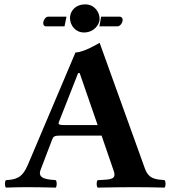

<svg xmlns="http://www.w3.org/2000/svg" viewBox="-20 -853 780 875"><path d="M165 -79 218 -218C223 -231 229 -235 253 -235H443L499 -72C511 -36 482 -35 444 -33C438 -33 431 -32 425 -32C419 -26 419 -4 425 2C462 1 557 0 596 0C637 0 693 1 730 2C736 -4 736 -26 730 -32C691 -36 658 -35 640 -86L434 -658C419 -649 359 -614 324 -614L107 -102C81 -40 51 -35 7 -32C1 -26 1 -4 7 2C44 1 62 0 101 0C142 0 197 1 234 2C240 -4 240 -26 234 -32C196 -35 149 -38 165 -79ZM273 -283C251 -283 244 -286 248 -296L336 -520H343L425 -283ZM299 -771C299 -738 323 -705 363 -705C408 -705 434 -741 434 -767C434 -797 411 -833 369 -833C322 -833 299 -801 299 -771ZM441 -777 433 -733H516C528 -733 539 -750 539 -762C539 -769 535 -777 525 -777ZM274 -733 283 -777H199C187 -777 177 -759 177 -748C177 -741 180 -733 189 -733Z"/></svg>

Font: Libertinus Serif
Style: Bold
Weight: 700
Designer: Philipp H. Poll, Khaled Hosny
Foundry: Caleb Maclennan
Version: Version 7.050;RELEASE